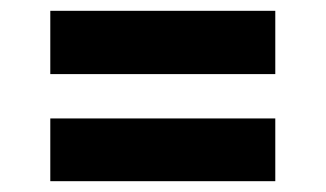

<svg xmlns="http://www.w3.org/2000/svg" viewBox="-20 -458 603 355"><path d="M73 -321V-438H489V-321ZM73 -123V-239H489V-123Z"/></svg>

Font: Piazzolla ExtraBold
Style: Regular
Weight: 800
Designer: Juan Pablo del Peral
Foundry: Huerta Tipografica
Version: Version 1.330